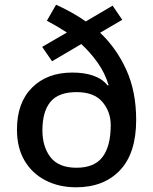

<svg xmlns="http://www.w3.org/2000/svg" viewBox="-20 -785 649 815"><path d="M218 -765Q251 -750 283.5 -732Q316 -714 344 -694L458 -761L499 -701L405 -646Q474 -581 516 -489Q558 -397 558 -276Q558 -135 489.5 -62.5Q421 10 303 10Q230 10 173 -19.5Q116 -49 84 -103.5Q52 -158 52 -235Q52 -349 116 -413Q180 -477 287 -477Q339 -477 377 -463.5Q415 -450 437 -422L441 -424Q425 -476 394.5 -519Q364 -562 325 -598L201 -525L159 -586L264 -647Q224 -673 179 -697ZM305 -394Q228 -394 194 -352.5Q160 -311 160 -232Q160 -162 194.5 -117.5Q229 -73 305 -73Q381 -73 415.5 -119Q450 -165 450 -254Q450 -311 414.5 -352.5Q379 -394 305 -394Z"/></svg>

Font: Noto Sans Tamil Medium
Style: Regular
Weight: 500
Designer: Jelle Bosma - Monotype Design Team
Foundry: Monotype Imaging Inc.
Version: Version 2.004; ttfautohint (v1.8.4.7-5d5b)